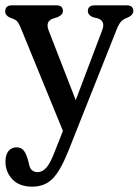

<svg xmlns="http://www.w3.org/2000/svg" viewBox="-24 -454 520 720"><path d="M181.5 114 212 37 54 -349Q46.5 -367.5 39.8 -374.5Q33 -381.5 13 -388Q-4.5 -396.5 -4.5 -410.5Q-4.5 -434 20.5 -434H188Q212 -434 212 -412.5Q212 -398.5 191.5 -389.5L175.5 -384.5Q145 -374.5 158.5 -339.5L260 -78.5L359.5 -341.5Q372 -375 343 -385L324.5 -389.5Q305.5 -397.5 305.5 -412.5Q305.5 -434 331.5 -434H451Q476 -434 476 -412.5Q476 -399 458 -389.5Q438.5 -382.5 430 -373.2Q421.5 -364 412.5 -341L231 115.5Q201 189.5 171.5 217.8Q142 246 97 246Q49 246 22.8 218.8Q-3.5 191.5 -3.5 151.5Q-3.5 127 7.5 112.8Q18.5 98.5 38.5 98.5Q53 98.5 62.2 107.5Q71.5 116.5 79 139.5L84 157.5Q87 177 95.8 184.2Q104.5 191.5 117.5 191.5Q135 191.5 150 174.5Q165 157.5 181.5 114Z"/></svg>

Font: Fraunces 144pt S100
Style: Regular
Weight: 400
Version: Version 1.000; ttfautohint (v1.8.3)